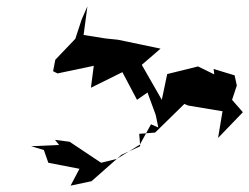

<svg xmlns="http://www.w3.org/2000/svg" viewBox="-20 -749 784 604"><path d="M118 -277 132 -237 230 -218 202 -165 268 -179 362 -262 421 -289 418 -328 468 -332 560 -422 572 -417 680 -399 666 -315 744 -396 710 -435 725 -480 718 -512 652 -532 654 -515 603 -540 506 -516 489 -435 426 -545 485 -596 351 -624 312 -628 243 -639 255 -729 237 -688 217 -627 154 -561 147 -525 161 -518 275 -542 266 -473 365 -522 411 -435 444 -458 470 -387 478 -348 455 -358 420 -294 347 -249 298 -237 199 -303 153 -309 166 -293 78 -289Z"/></svg>

Font: Hussar Lance
Style: Italic
Weight: 700
Foundry: Cannot Into Space Fonts, PlusOne Fonts
Version: Version 2.27